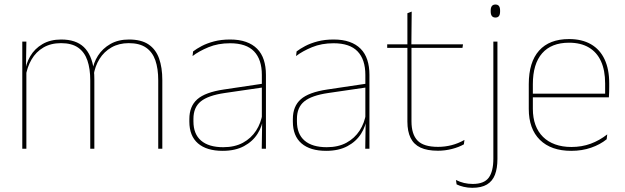

<svg xmlns="http://www.w3.org/2000/svg" viewBox="-20 -674 2832 870"><path d="M697 0V-310Q697 -363 684 -400.5Q671 -438 641.8 -458.2Q612.5 -478.5 563.5 -478.5Q519 -478.5 485.2 -459.2Q451.5 -440 430.8 -406.8Q410 -373.5 404 -331.5L393.5 -351.5H398.5Q403 -389 424 -421.8Q445 -454.5 480.5 -474.8Q516 -495 564.5 -495Q620 -495 653 -472.8Q686 -450.5 700.8 -409.2Q715.5 -368 715.5 -311V0ZM81 0V-485.5H99.5L97.5 -357.5H99.5V0ZM389 0V-309.5Q389 -362.5 376 -400.2Q363 -438 334 -458.2Q305 -478.5 256.5 -478.5Q210.5 -478.5 176.8 -458.8Q143 -439 122.8 -404.2Q102.5 -369.5 96 -325L85.5 -344H92.5Q97 -385 117 -419.2Q137 -453.5 172.5 -474.2Q208 -495 257.5 -495Q324 -495 359.8 -460.8Q395.5 -426.5 405 -358Q406.5 -346.5 407 -336Q407.5 -325.5 407.5 -314V0Z M1166 0 1168 -128 1166.5 -131.5V-292V-334.5Q1166.5 -404.5 1131.2 -441.2Q1096 -478 1022.5 -478Q968 -478 925 -460.2Q882 -442.5 852.5 -420L855 -441Q870.5 -453 894.2 -465.5Q918 -478 950.2 -486.5Q982.5 -495 1022.5 -495Q1064 -495 1094.5 -484.2Q1125 -473.5 1145.2 -453Q1165.5 -432.5 1175.2 -402.8Q1185 -373 1185 -335V0ZM989 9.5Q916.5 9.5 877.2 -24.2Q838 -58 838 -123V-134.5Q838 -192.5 874 -224.2Q910 -256 994.5 -268.5L1175.5 -295.5L1176 -278.5L998 -252.5Q923 -241.5 889.8 -214.5Q856.5 -187.5 856.5 -135.5V-124Q856.5 -66.5 891.2 -36.8Q926 -7 991.5 -7Q1043.5 -7 1080.8 -27.2Q1118 -47.5 1140.5 -82.2Q1163 -117 1169.5 -160.5L1179 -142H1173Q1169 -102.5 1147 -67.8Q1125 -33 1085.5 -11.8Q1046 9.5 989 9.5Z M1635 0 1637 -128 1635.5 -131.5V-292V-334.5Q1635.5 -404.5 1600.2 -441.2Q1565 -478 1491.5 -478Q1437 -478 1394 -460.2Q1351 -442.5 1321.5 -420L1324 -441Q1339.5 -453 1363.2 -465.5Q1387 -478 1419.2 -486.5Q1451.5 -495 1491.5 -495Q1533 -495 1563.5 -484.2Q1594 -473.5 1614.2 -453Q1634.5 -432.5 1644.2 -402.8Q1654 -373 1654 -335V0ZM1458 9.5Q1385.5 9.5 1346.2 -24.2Q1307 -58 1307 -123V-134.5Q1307 -192.5 1343 -224.2Q1379 -256 1463.5 -268.5L1644.5 -295.5L1645 -278.5L1467 -252.5Q1392 -241.5 1358.8 -214.5Q1325.5 -187.5 1325.5 -135.5V-124Q1325.5 -66.5 1360.2 -36.8Q1395 -7 1460.5 -7Q1512.5 -7 1549.8 -27.2Q1587 -47.5 1609.5 -82.2Q1632 -117 1638.5 -160.5L1648 -142H1642Q1638 -102.5 1616 -67.8Q1594 -33 1554.5 -11.8Q1515 9.5 1458 9.5Z M1964.5 9Q1916 9 1885.5 -5.2Q1855 -19.5 1840.5 -49Q1826 -78.5 1826 -123V-462.5H1844.5V-124.5Q1844.5 -65.5 1872 -37Q1899.5 -8.5 1965 -8.5Q1996 -8.5 2026.2 -16.2Q2056.5 -24 2084.5 -40L2082 -20Q2059 -7 2027.8 1Q1996.5 9 1964.5 9ZM1734.5 -457V-473H2078L2075.5 -457ZM1826 -468V-614L1845.5 -621.5L1844 -468Z M2215.5 0V-485.5H2234V0ZM2225 -594.5Q2214.5 -594.5 2209 -601.2Q2203.5 -608 2203.5 -622V-626.5Q2203.5 -640 2209 -646.8Q2214.5 -653.5 2225 -653.5Q2235.5 -653.5 2240.8 -646.8Q2246 -640 2246 -626.5V-622Q2246 -608 2240.8 -601.2Q2235.5 -594.5 2225 -594.5ZM2120 177Q2099.5 177 2080.8 172.5Q2062 168 2049 161.5L2046 141.5Q2063.5 150.5 2082.5 155Q2101.5 159.5 2122 159.5Q2174 159.5 2194.8 130.8Q2215.5 102 2215.5 45.5V-158H2234V46Q2234 88.5 2222.8 117.8Q2211.5 147 2186.5 162Q2161.5 177 2120 177Z M2568.5 9.5Q2477 9.5 2426.5 -40.2Q2376 -90 2376 -180.5V-292.5Q2376 -392.5 2422.8 -444.8Q2469.5 -497 2558.5 -497Q2617 -497 2657.8 -473.5Q2698.5 -450 2719.5 -405.2Q2740.5 -360.5 2740.5 -296.5V-279.5Q2740.5 -268.5 2740.2 -257.5Q2740 -246.5 2739 -233H2722Q2722 -250.5 2722 -266.5Q2722 -282.5 2722 -296Q2722 -355.5 2703.2 -396.5Q2684.5 -437.5 2648 -459Q2611.5 -480.5 2558.5 -480.5Q2478.5 -480.5 2436.5 -432.5Q2394.5 -384.5 2394.5 -292.5V-243.5V-239.5V-181Q2394.5 -140 2406.2 -108Q2418 -76 2440.5 -53.8Q2463 -31.5 2495.5 -19.8Q2528 -8 2569 -8Q2616.5 -8 2656.5 -22.8Q2696.5 -37.5 2731.5 -65L2729 -43Q2699.5 -19 2658.5 -4.8Q2617.5 9.5 2568.5 9.5ZM2384.5 -233V-249.5H2732.5V-233Z"/></svg>

Font: Anek Telugu Medium Thin
Style: Regular
Weight: 250
Version: Version 1.003